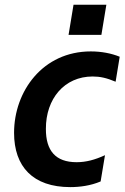

<svg xmlns="http://www.w3.org/2000/svg" viewBox="-20 -766 517 797"><path d="M285.2 -746.4 264.6 -621.4H400.9L421.5 -746.4ZM271.7 10.7C310.4 10.7 355.8 5 397.7 -12.8L415.8 -121.8C373.9 -102.6 337.4 -92.7 297.9 -92.7C210.6 -92.7 170.1 -140.6 170.5 -231.2C170.1 -356.2 247.2 -448.5 364.7 -448.5C395.6 -448.5 422.6 -442.5 459.9 -426.8L476.9 -530.5C442.1 -544.7 400.6 -552.6 356.9 -552.6C157.7 -552.6 38.4 -387.4 38.4 -214.5C38.4 -74.2 116.8 10.7 271.7 10.7Z"/></svg>

Font: TID UI Semi Bold
Style: Italic
Weight: 600
Italic angle: -9.39999°
Designer: The TID Project Authors
Foundry: Bakken & Bæck
Version: Version 1.001;hotconv 1.0.109;makeotfexe 2.5.65596